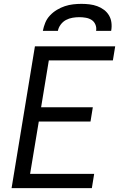

<svg xmlns="http://www.w3.org/2000/svg" viewBox="-20 -975 640 995"><path d="M40 0 161 -735H577L565 -662H233L193 -419H461L449 -345H181L136 -74H468L456 0ZM202 -815Q206 -836 214.5 -857Q223 -878 239 -895Q255 -912 275 -924Q295 -936 316 -943Q337 -950 359 -952.5Q381 -955 402 -955Q423 -955 444 -952.5Q465 -950 484 -943Q503 -936 519 -924Q535 -912 545 -895Q555 -878 557.5 -857Q560 -836 556 -815H478Q481 -832 474.5 -847.5Q468 -863 455 -871.5Q442 -880 425 -883Q408 -886 391 -886Q374 -886 356 -883Q338 -880 322 -871.5Q306 -863 294.5 -847.5Q283 -832 280 -815Z"/></svg>

Font: Iosevka Aile
Style: Italic
Weight: 400
Italic angle: -9°
Designer: Belleve Invis
Foundry: Belleve Invis
Version: Version 28.0.1; ttfautohint (v1.8.4)